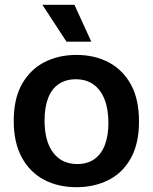

<svg xmlns="http://www.w3.org/2000/svg" viewBox="-20 -764 635 797"><path d="M298 13Q221 13 162.5 -18Q104 -49 70.5 -110.5Q37 -172 37 -262Q37 -355 71.5 -415.5Q106 -476 164.5 -506Q223 -536 297 -536Q373 -536 431.5 -505Q490 -474 523.5 -413Q557 -352 557 -260Q557 -168 523 -107Q489 -46 430 -16.5Q371 13 298 13ZM301 -83Q342 -83 371 -103Q400 -123 415 -161.5Q430 -200 430 -254Q430 -311 414 -351.5Q398 -392 368 -413.5Q338 -435 294 -435Q254 -435 224.5 -415.5Q195 -396 180 -357.5Q165 -319 165 -264Q165 -177 201 -130Q237 -83 301 -83ZM256 -591 156 -744H289L359 -591Z"/></svg>

Font: Bricolage Grotesque 36pt SemiBold
Style: Regular
Weight: 600
Designer: Mathieu Triay
Foundry: Atelier Triay
Version: Version 1.001;gftools[0.9.33.dev8+g029e19f]